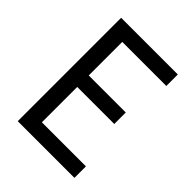

<svg xmlns="http://www.w3.org/2000/svg" viewBox="-204 -832 945 945"><g transform="rotate(45 268.0 -360.0)"><path d="M84 -719.7H478.5V-639.6H171.9V-406.2H429.7V-326.2H171.9V-80.1H478.5V0H84Z"/></g></svg>

Font: Reddit Sans Fudge
Style: Regular
Weight: 400
Designer: Stephen Hutchings
Foundry: Reddit
Version: Version 1.011